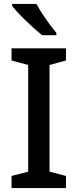

<svg xmlns="http://www.w3.org/2000/svg" viewBox="-20 -961 397 981"><path d="M166 -941H42V-931C69 -894 149 -817 196 -781H268V-793C236 -830 190 -896 166 -941ZM317 0V-62L233 -84V-629L317 -652V-714H39V-652L124 -629V-84L39 -62V0Z"/></svg>

Font: Noto Sans Canadian Aboriginal Medium
Style: Regular
Weight: 500
Designer: Monotype Design Team, Typotheque's Kevin King
Foundry: Monotype Imaging Inc.
Version: Version 2.004